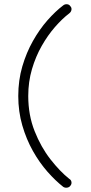

<svg xmlns="http://www.w3.org/2000/svg" viewBox="-20 -774 427 904"><path d="M278 106Q241 77 203.5 34.5Q166 -8 135 -63Q104 -118 85 -183.5Q66 -249 66 -322Q66 -396 85 -461Q104 -526 135 -581Q166 -636 203.5 -678.5Q241 -721 278 -749Q286 -755 296 -754Q306 -753 311 -745Q318 -738 316.5 -728Q315 -718 306 -711Q273 -686 239 -647Q205 -608 176.5 -558Q148 -508 130.5 -448.5Q113 -389 113 -322Q113 -232 143 -156.5Q173 -81 217.5 -24Q262 33 306 68Q315 73 316.5 83Q318 93 311 101Q306 108 296 109.5Q286 111 278 106Z"/></svg>

Font: Zen Kurenaido
Style: ARC
Weight: 400
Designer: Yoshimichi Ohira
Foundry: Positype
Version: Version 1.001